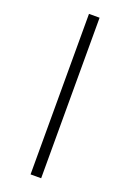

<svg xmlns="http://www.w3.org/2000/svg" viewBox="-185 -773 760 1124"><g transform="rotate(20 195.0 -211.0)"><path d="M163 289V-711H229V289Z"/></g></svg>

Font: EauTest Medium
Style: Italic
Weight: 500
Italic angle: -12°
Designer: Christian Thalmann (Catharsis Fonts)
Version: Version 0.001;PS 000.001;hotconv 1.0.88;makeotf.lib2.5.64775